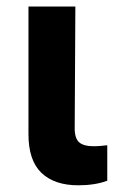

<svg xmlns="http://www.w3.org/2000/svg" viewBox="-20 -550 344 576"><path d="M206.1 -530.3 204.1 -165Q204.1 -134.3 217.8 -122.8Q231.4 -111.3 259.8 -111.3Q271.5 -111.3 282.5 -112.3Q293.5 -113.3 301.8 -114.3V-7.8Q265.1 5.9 214.8 5.9Q143.6 5.9 104.5 -31.2Q65.4 -68.4 65.4 -147.5V-530.3Z"/></svg>

Font: Pretendard GOV
Style: Bold
Weight: 700
Designer: Base glyphs from Inter by Rasmus Andersson; Hangeul glyphs from Noto Sans CJK(Source Han Sans) by Jang Soo-young and Kan
Foundry: Kil Hyung-jin
Version: Version 1.309